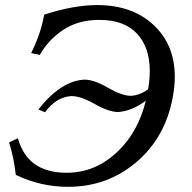

<svg xmlns="http://www.w3.org/2000/svg" viewBox="-20 -722 752 753"><path d="M246.6 10.7Q139.6 10.7 42 -36.1Q34.2 -104.5 15.6 -163.6L50.3 -179.7Q87.4 -44.4 241.7 -44.4Q356.9 -44.4 445.6 -131.8Q534.2 -219.2 559.6 -364.3Q567.4 -407.2 567.4 -443.4Q567.4 -537.1 516.8 -590.6Q466.3 -644 369.6 -644Q287.1 -644 228.5 -605.2Q169.9 -566.4 136.2 -506.8L102.1 -513.7Q140.1 -589.8 153.3 -664.6Q268.6 -702.1 361.3 -702.1Q498 -702.1 581.8 -624.5Q665.5 -546.9 665.5 -420.9Q665.5 -384.8 658.2 -344.7Q630.4 -185.5 516.4 -87.4Q402.3 10.7 246.6 10.7ZM156.7 -281.7 130.4 -292.5Q219.2 -405.3 311 -409.7Q349.1 -409.7 403.6 -377.9Q458 -346.2 494.1 -346.2Q552.2 -350.1 598.1 -409.7L625 -399.9Q535.6 -289.6 443.8 -282.7Q406.7 -282.7 351.8 -314Q296.9 -345.2 259.8 -345.2Q200.7 -341.8 156.7 -281.7Z"/></svg>

Font: Kelvinch
Style: Italic
Weight: 400
Italic angle: -10°
Designer: Paul James Miller
Foundry: High-Logic / Made with FontCreator
Version: Version 3.40;July 22, 2017;FontCreator 11.0.0.2388 64-bit